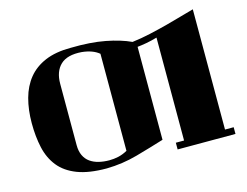

<svg xmlns="http://www.w3.org/2000/svg" viewBox="-84 -659 1099 856"><g transform="rotate(-15 465.0 -231.0)"><path d="M294 -499Q386 -501 453.5 -488Q521 -475 568 -453Q609 -458 651.5 -467.5Q694 -477 734 -487.5Q774 -498 808 -508Q842 -518 865 -524V31H905V62H638V31H676V-444Q648 -436 625.5 -432Q603 -428 584 -426V3Q523 22 453.5 41.5Q384 61 311 62Q229 62 176 41.5Q123 21 93 -16.5Q63 -54 51.5 -105.5Q40 -157 40 -219Q40 -281 54 -332.5Q68 -384 98 -421Q128 -458 176.5 -478.5Q225 -499 294 -499ZM208 -73Q208 -45 217.5 -25Q227 -5 244 7Q261 19 283.5 24.5Q306 30 332 30Q353 30 373.5 25.5Q394 21 416 9V-439Q387 -463 337 -468Q271 -473 239.5 -443Q208 -413 208 -356Z"/></g></svg>

Font: Cafe24 ClassicType
Style: Regular
Weight: 400
Designer: Cafe24 thkim, hmlim, mnelim & 4IR
Foundry: Cafe24
Version: Version 1.000